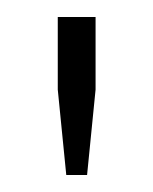

<svg xmlns="http://www.w3.org/2000/svg" viewBox="-20 -820 180 226"><path d="M58 -614 48 -714.5V-800H92.5V-714.5L82.5 -614Z"/></svg>

Font: Big Shoulders Display Thin Light
Style: Regular
Weight: 300
Version: Version 2.002